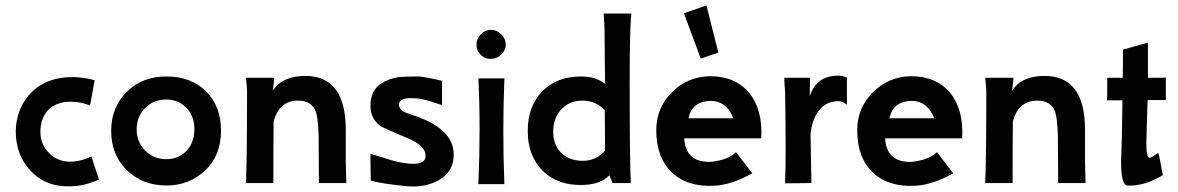

<svg xmlns="http://www.w3.org/2000/svg" viewBox="-20 -675 4344 708"><path d="M317 -98 345 -13Q318 -2 305 2Q274 11 242 12Q150 16 92 -46Q38 -104 38 -192Q40 -270 87 -325Q136 -380 215 -389Q272 -395 329 -379L312 -286Q276 -300 241 -300Q189 -300 159 -270.5Q129 -241 129 -188Q129 -143 160.5 -111Q192 -79 237 -79Q275 -78 317 -98Z M795 -193Q795 -102 737 -47Q678 9 594 9Q503 9 444 -51Q389 -108 390 -195Q391 -280 447 -336Q504 -393 594 -393Q685 -393 740 -338Q795 -283 795 -193ZM697 -198Q697 -246 667.5 -277Q638 -308 593 -308Q546 -308 515 -276.5Q484 -245 484 -198Q483 -154 515 -120Q547 -88 593 -88Q638 -88 667 -118Q696 -148 697 -198Z M1257 0H1156L1155 -172Q1153 -239 1145 -262Q1130 -304 1080 -304Q1009 -304 989 -227Q988 -167 988 0H887Q891 -92 891 -340Q891 -345 889.5 -361.5Q888 -378 887 -388H991Q990 -369 986 -340Q1020 -395 1106 -395Q1255 -395 1255 -196V-78Z M1583 -3Q1538 16 1484 12Q1390 3 1347 -9L1346 -108L1424 -84Q1469 -71 1504 -71Q1546 -71 1549 -96Q1554 -134 1489 -163Q1456 -176 1386 -208Q1346 -236 1346 -285Q1346 -340 1384 -366Q1414 -386 1452 -391Q1470 -393 1520 -393Q1535 -393 1569 -386Q1609 -377 1610 -377V-287Q1597 -292 1571 -300Q1533 -313 1501 -313Q1451 -315 1451 -288Q1453 -270 1475 -260Q1485 -256 1503.5 -250Q1522 -244 1531 -240Q1653 -192 1653 -105Q1653 -34 1583 -3Z M1845 -510Q1845 -490 1828.5 -474Q1812 -458 1790 -458Q1768 -457 1752.5 -473Q1737 -489 1737 -510Q1737 -532 1753 -548.5Q1769 -565 1790 -565Q1812 -565 1828.5 -548.5Q1845 -532 1845 -510ZM1840 4H1744Q1753 -208 1744 -386H1840Q1832 -190 1840 4Z M2206 -625H2308Q2302 -573 2302 -387V-348Q2302 -95 2306 0H2239L2227 -29Q2196 5 2130 7Q2039 10 1982 -44Q1926 -100 1926 -192Q1926 -283 1979.5 -338Q2033 -393 2123 -393Q2178 -393 2212 -365L2211 -388Q2211 -408 2209 -578Q2207 -608 2206 -625ZM2211 -119Q2211 -206 2210 -268Q2178 -304 2128 -304Q2081 -304 2051 -273Q2021 -242 2020 -193Q2019 -139 2052 -109Q2082 -82 2129 -82Q2178 -82 2211 -119Z M2585 -655 2629 -481 2564 -459 2502 -626ZM2787 -165H2503Q2508 -78 2595 -78Q2606 -78 2620 -81Q2669 -89 2694 -114L2754 -36Q2677 7 2613 10Q2514 15 2457 -39.5Q2400 -94 2400 -195Q2400 -277 2458 -335Q2515 -392 2597 -394Q2692 -394 2742.5 -332.5Q2793 -271 2787 -165ZM2519 -239H2684Q2659 -303 2600 -303Q2531 -301 2519 -239Z M3103 -389V-289Q3086 -302 3073 -302Q3015 -302 2988 -249Q2968 -210 2969 -168L2972 0L2875 1Q2879 -96 2875 -339Q2873 -353 2872 -388H2967L2966 -319Q2988 -394 3068 -396Q3088 -396 3103 -389Z M3528 -165H3244Q3249 -78 3336 -78Q3347 -78 3361 -81Q3410 -89 3435 -114L3495 -36Q3418 7 3354 10Q3255 15 3198 -39.5Q3141 -94 3141 -195Q3141 -277 3199 -335Q3256 -392 3338 -394Q3433 -394 3483.5 -332.5Q3534 -271 3528 -165ZM3260 -239H3425Q3400 -303 3341 -303Q3272 -301 3260 -239Z M3983 0H3882L3881 -172Q3879 -239 3871 -262Q3856 -304 3806 -304Q3735 -304 3715 -227Q3714 -167 3714 0H3613Q3617 -92 3617 -340Q3617 -345 3615.5 -361.5Q3614 -378 3613 -388H3717Q3716 -369 3712 -340Q3746 -395 3832 -395Q3981 -395 3981 -196V-78Z M4279 -389V-306H4212Q4211 -296 4209 -216L4207 -146V-148Q4207 -93 4219 -93Q4224 -93 4237 -102Q4250 -111 4251 -111Q4254 -107 4268 -29Q4197 13 4137 9Q4114 7 4114 -78Q4114 -86 4117 -174Q4117 -175 4119 -305H4062Q4063 -306 4063 -347V-388H4120Q4121 -423 4121 -492L4213 -518V-388Q4278 -388 4279 -389Z"/></svg>

Font: GFS Neohellenic Rg
Style: Bold
Weight: 700
Designer: Designed by Takis Katsoulidis and George D. Matthiopoulos.
Foundry: Designed by Takis Katsoulidis and George D. Matthiopoulos.
Version: Version 1.0